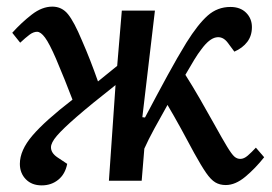

<svg xmlns="http://www.w3.org/2000/svg" viewBox="-20 -546 821 580"><path d="M410 -192 418 -191Q456 -263 486 -318Q516 -373 543 -417Q578 -473 607.5 -499Q637 -525 676 -525Q706 -525 723.5 -507.5Q741 -490 741 -464Q741 -438 727 -419.5Q713 -401 688 -390L668 -417Q653 -437 632.5 -433Q612 -429 589 -398Q578 -384 566.5 -365Q555 -346 540 -320Q561 -287 583.5 -248Q606 -209 626 -173Q652 -126 666 -103Q680 -80 688 -73Q696 -66 706 -66Q717 -66 728.5 -76Q740 -86 753 -100L778 -71Q751 -37 721 -12Q691 13 662 13Q644 13 630.5 5Q617 -3 602.5 -24Q588 -45 567 -83Q549 -117 527 -157Q505 -197 486 -229Q464 -190 446 -157Q428 -124 416 -97L408 0H309L329 -289Q254 -230 212 -193.5Q170 -157 152 -136Q134 -115 134 -101Q134 -84 153 -71L183 -51Q177 -20 156 -3Q135 14 106 14Q76 14 58 -4.5Q40 -23 40 -51Q40 -92 78 -136.5Q116 -181 199 -245Q188 -274 175.5 -305Q163 -336 149 -369Q129 -415 116 -432.5Q103 -450 92 -450Q81 -450 69 -441Q57 -432 41 -417L17 -447Q45 -478 76 -502Q107 -526 138 -526Q167 -526 185.5 -503Q204 -480 227 -425Q241 -393 252.5 -363.5Q264 -334 276 -300L334 -347L348 -514H448Z"/></svg>

Font: Literata 36pt Medium
Style: Italic
Weight: 500
Italic angle: -2°
Designer: Latin by Veronika Burian and Jose Scaglione. Greek by Irene Vlachou. Cyrillic by Vera Evstafieva
Foundry: TypeTogether
Version: Version 3.002